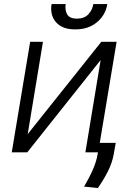

<svg xmlns="http://www.w3.org/2000/svg" viewBox="-20 -752 678 948"><path d="M116.8 -89.8 480.1 -545.5H555.8L464.8 0H401.6L476.9 -455.6L114.7 0H38L128.9 -545.5H192.1ZM440.7 -731.9H509.9Q500.7 -676.5 457.9 -641.5Q415.1 -606.5 351.2 -606.9Q288.7 -606.5 257.3 -641.5Q225.9 -676.5 234.7 -731.9H304.3Q299.7 -702.8 311.4 -681.5Q323.2 -660.2 359.7 -659.8Q396.7 -660.2 416.5 -681.6Q436.4 -703.1 440.7 -731.9ZM551.5 -46.5 541.5 9.9Q533.4 52.9 513.3 93Q493.3 133.2 463.1 176.5L395.2 169.4Q421.9 123.9 439.1 84.3Q456.3 44.7 462 8.9L471.6 -46.5Z"/></svg>

Font: Inter UI Light
Style: Italic
Weight: 300
Italic angle: 9.39999°
Designer: Rasmus Andersson
Foundry: rsms
Version: 3.2;8d6f07862